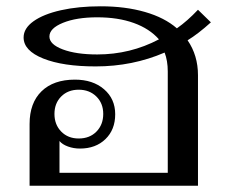

<svg xmlns="http://www.w3.org/2000/svg" viewBox="-20 -590 721 610"><path d="M576 -462Q609 -414 609 -351V0H74V-196Q74 -263 112 -300Q150 -337 218 -337Q275 -337 310.5 -306.5Q346 -276 346 -227Q346 -178 315 -148Q284 -118 234 -118Q214 -118 196 -124.5Q178 -131 169 -142V-41H513V-363Q513 -397 503 -423Q401 -379 284 -379Q180 -379 117.5 -404Q55 -429 55 -471Q55 -500 86.5 -522.5Q118 -545 173.5 -557.5Q229 -570 300 -570Q378 -570 440.5 -552Q503 -534 542 -500Q575 -523 609 -559L650 -519Q609 -482 576 -462ZM289 -417Q394 -417 485 -465Q455 -499 405 -517Q355 -535 289 -535Q223 -535 180 -517.5Q137 -500 137 -474Q137 -449 179.5 -433Q222 -417 289 -417ZM153 -228Q153 -194 174.5 -172Q196 -150 230 -150Q265 -150 286.5 -172Q308 -194 308 -228Q308 -262 286 -283.5Q264 -305 230 -305Q196 -305 174.5 -283.5Q153 -262 153 -228Z"/></svg>

Font: Fahkwang
Style: Regular
Weight: 400
Version: Version 1.000; ttfautohint (v1.6)